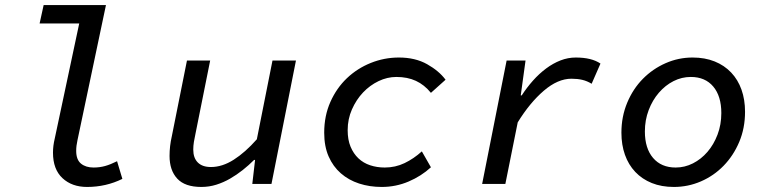

<svg xmlns="http://www.w3.org/2000/svg" viewBox="-20 -729 3040 761"><path d="M325 12Q265 12 227.5 -23Q190 -58 190 -124Q190 -151 197 -180L294 -636H137L153 -709H400L287 -173Q282 -151 282 -131Q282 -96 301 -80.5Q320 -65 351 -65Q375 -65 396.5 -71Q418 -77 444 -90L465 -20Q400 12 325 12Z M778 12Q713 12 682.5 -21Q652 -54 652 -111Q652 -150 661 -189L721 -489H813L755 -200Q751 -182 748.5 -166.5Q746 -151 746 -136Q746 -103 764 -85Q782 -67 816 -67Q861 -67 906.5 -96Q952 -125 998 -177L1060 -489H1153L1056 0H980L991 -95H987Q966 -74 942 -55Q918 -36 892 -21Q866 -6 837.5 3Q809 12 778 12Z M1493 12Q1445 12 1403.5 -1.5Q1362 -15 1331 -42Q1300 -69 1282.5 -109Q1265 -149 1265 -203Q1265 -270 1289.5 -325Q1314 -380 1355 -419Q1396 -458 1449.5 -479.5Q1503 -501 1561 -501Q1626 -501 1673 -474.5Q1720 -448 1746 -413L1688 -361Q1662 -393 1628.5 -408.5Q1595 -424 1551 -424Q1515 -424 1480.5 -407.5Q1446 -391 1419 -362.5Q1392 -334 1375 -295.5Q1358 -257 1358 -213Q1358 -175 1369.5 -147.5Q1381 -120 1400.5 -101.5Q1420 -83 1447 -74Q1474 -65 1505 -65Q1547 -65 1583.5 -82.5Q1620 -100 1652 -129L1688 -66Q1650 -31 1599.5 -9.5Q1549 12 1493 12Z M1891 0 1988 -489H2063L2044 -351H2048Q2068 -382 2092.5 -409.5Q2117 -437 2144.5 -457.5Q2172 -478 2201.5 -489.5Q2231 -501 2262 -501Q2325 -501 2360 -477L2325 -397Q2307 -408 2288 -412.5Q2269 -417 2245 -417Q2191 -417 2135.5 -369.5Q2080 -322 2032 -244L1983 0Z M2651 12Q2602 12 2563.5 -3.5Q2525 -19 2498 -47.5Q2471 -76 2457 -115.5Q2443 -155 2443 -203Q2443 -267 2466 -322Q2489 -377 2528 -416.5Q2567 -456 2618 -478.5Q2669 -501 2725 -501Q2774 -501 2812.5 -485.5Q2851 -470 2878 -441.5Q2905 -413 2919 -373.5Q2933 -334 2933 -286Q2933 -221 2910 -166.5Q2887 -112 2848 -72Q2809 -32 2758 -10Q2707 12 2651 12ZM2658 -65Q2694 -65 2726.5 -81.5Q2759 -98 2784 -127Q2809 -156 2824 -195.5Q2839 -235 2839 -281Q2839 -348 2807 -386Q2775 -424 2718 -424Q2682 -424 2649.5 -407.5Q2617 -391 2591.5 -361.5Q2566 -332 2551 -292.5Q2536 -253 2536 -208Q2536 -141 2568.5 -103Q2601 -65 2658 -65Z"/></svg>

Font: Source Code Pro Medium
Style: Italic
Weight: 500
Italic angle: -11°
Monospace: yes
Designer: Paul D. Hunt, Teo Tuominen
Foundry: Adobe Systems Incorporated
Version: Version 1.050;PS 1.000;hotconv 16.6.51;makeotf.lib2.5.65220